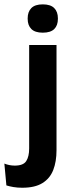

<svg xmlns="http://www.w3.org/2000/svg" viewBox="-70 -702 342 902"><path d="M67 -83.5V-490.5H195.5V-83.5ZM131 -548.5Q94.5 -548.5 77.2 -565.8Q60 -583 60 -613.5V-616Q60 -646.5 77.2 -664Q94.5 -681.5 131 -681.5Q167.5 -681.5 184.8 -664Q202 -646.5 202 -616V-613.5Q202 -582.5 184.8 -565.5Q167.5 -548.5 131 -548.5ZM34.5 180Q12.5 180 -6.8 176.8Q-26 173.5 -40 169L-49.5 66.5Q-38.5 71 -26 73.5Q-13.5 76 -0.5 76Q39.5 76 53.2 54.8Q67 33.5 67 -4.5V-120H195.5V3.5Q195.5 57.5 180 97Q164.5 136.5 129.2 158.2Q94 180 34.5 180Z"/></svg>

Font: Anek Tamil Medium SemiBold
Style: Regular
Weight: 600
Version: Version 1.003